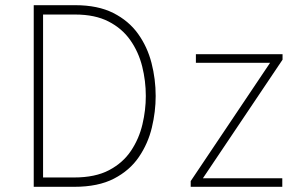

<svg xmlns="http://www.w3.org/2000/svg" viewBox="-20 -720 1182 740"><path d="M110 0V-700H270Q357 -700 416.5 -670Q476 -640 512 -589.8Q548 -539.5 564 -477.2Q580 -415 580 -350Q580 -289.5 565.2 -228Q550.5 -166.5 515.2 -114.8Q480 -63 419.2 -31.5Q358.5 0 266 0ZM146 -36H266Q347 -36 400.5 -64.2Q454 -92.5 485 -139Q516 -185.5 529 -240.8Q542 -296 542 -350Q542 -408 528 -464Q514 -520 482.2 -565.2Q450.5 -610.5 398.2 -637.2Q346 -664 270 -664H146ZM715 0V-22L1021 -478H735V-511H1069V-490L762 -33H1068V0Z"/></svg>

Font: Overpass Thin
Style: Regular
Weight: 250
Designer: Delve Withrington, Dave Bailey, Thomas Jockin
Foundry: Delve Fonts LLC
Version: Version 4.000